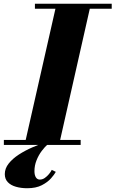

<svg xmlns="http://www.w3.org/2000/svg" viewBox="-64 -770 613 1020"><path d="M66.5 0 236.5 -750H419L249.5 0ZM-43.5 0V-26.5H364.5V0ZM121.5 -723.5V-750H529.5V-723.5ZM80.5 230Q48 230 20.8 222.2Q-6.5 214.5 -22.5 197.8Q-38.5 181 -38.5 155Q-38.5 125 -18 99Q2.5 73 36 51.2Q69.5 29.5 108.8 12.5Q148 -4.5 185.5 -17L191 -4.5Q175 9 158 31.5Q141 54 130 81.8Q119 109.5 119 139Q119 160 126.5 172Q134 184 147.5 184Q161.5 184 173.8 175.5Q186 167 196 155Q206 143 211 132.5L232.5 143Q225 157 207 177.5Q189 198 158 214Q127 230 80.5 230Z"/></svg>

Font: Bodoni Moda 9pt ExtraBold
Style: Italic
Weight: 800
Italic angle: -13°
Designer: Owen Earl
Foundry: indestructible type
Version: Version 2.004